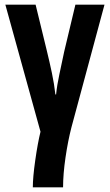

<svg xmlns="http://www.w3.org/2000/svg" viewBox="-20 -565 473 825"><path d="M304 -545 256 -344Q245 -291 235 -245Q225 -199 221 -159H218Q213 -204 203 -251.5Q193 -299 181 -348L133 -545H3L154 1Q142 50 131.5 123.5Q121 197 121 240H251Q251 183 261.5 111.5Q272 40 287 -18L429 -545Z"/></svg>

Font: Noto Sans UI Condensed
Style: Bold
Weight: 700
Width: 3
Designer: Monotype Design Team
Foundry: Monotype Imaging Inc.
Version: 1.001